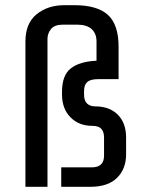

<svg xmlns="http://www.w3.org/2000/svg" viewBox="-20 -720 580 740"><path d="M228 -700H267Q355 -700 396 -662.5Q437 -625 437 -540V-415H359Q329 -415 316.5 -404Q304 -393 304 -370V-355Q304 -332 315.5 -321Q327 -310 347 -310Q402 -310 434 -278Q466 -246 466 -190V-125Q466 -69 431 -34.5Q396 0 328 0H216V-75H334Q381 -75 381 -120V-190Q381 -212 370.5 -223.5Q360 -235 335 -235Q284 -235 251.5 -268Q219 -301 219 -356V-366Q219 -430 253 -456.5Q287 -483 352 -486V-560Q352 -591 333 -608Q314 -625 277 -625H223Q190 -625 176.5 -608Q163 -591 163 -570V0H78V-560Q78 -630 121 -665Q164 -700 228 -700Z"/></svg>

Font: Share Tech Mono
Style: Regular
Weight: 400
Designer: Ralph Oliver du Carrois
Foundry: Ralph Oliver du Carrois
Version: Version 1.003